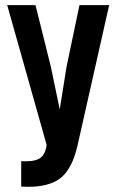

<svg xmlns="http://www.w3.org/2000/svg" viewBox="-20 -720 448 742"><path d="M7.8 -700.2H117.2L176.8 -460.9L210.9 -296.9L236.8 -460L287.1 -700.2H401.9L284.2 -178.2Q275.9 -138.2 265.6 -110.1Q255.4 -82 238.8 -58.3Q222.2 -34.7 198.7 -21.5Q175.3 -8.3 141.4 -2.2Q107.4 3.9 62 1V-97.2Q106.9 -94.2 129.9 -106Q152.8 -117.7 159.2 -153.8L160.2 -160.2Z"/></svg>

Font: Bebas Neue Bold
Style: Regular
Weight: 700
Designer: Ryoichi Tsunekawa
Foundry: Ryoichi Tsunekawa
Version: Version 1.300